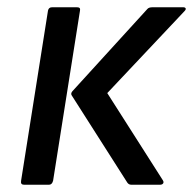

<svg xmlns="http://www.w3.org/2000/svg" viewBox="-20 -508 531 528"><path d="M341 0Q334 0 330 -6L177 -246Q174 -251 179 -257L385 -483Q389 -488 399 -488H484Q489 -488 490.5 -485Q492 -482 487 -477L275 -252L428 -12Q431 -7 428.5 -3.5Q426 0 420 0ZM46 0Q36 0 38 -11L112 -479Q114 -488 123 -488H192Q202 -488 200 -479L126 -11Q123 0 115 0Z"/></svg>

Font: Sofia Sans Semi Condensed Medium
Style: Italic
Weight: 500
Italic angle: -9°
Version: Version 4.100